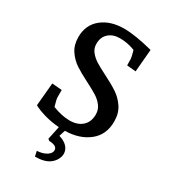

<svg xmlns="http://www.w3.org/2000/svg" viewBox="-229 -833 1060 1194"><g transform="rotate(30 301.5 -236.5)"><path d="M305 152Q305 120 247 118L236 109L256 14Q200 10 150 -4.5Q100 -19 70 -36L85 -201L156 -195V-142Q156 -129 170 -81Q238 -55 292 -55Q349 -55 382.5 -85Q416 -115 416 -169Q416 -203 396.5 -229Q377 -255 348.5 -273Q320 -291 269 -317Q209 -347 171.5 -372Q134 -397 107.5 -436.5Q81 -476 81 -532Q81 -620 143 -670Q205 -720 303 -720Q382 -720 510 -687L496 -525L432 -531L431 -579Q431 -589 418 -634Q366 -655 309 -655Q261 -655 230 -628Q199 -601 199 -552Q199 -520 218 -496Q237 -472 264.5 -454.5Q292 -437 342 -412Q404 -381 443 -355Q482 -329 509.5 -288Q537 -247 537 -188Q537 -93 470.5 -40Q404 13 300 15L286 59Q326 71 346 93Q366 115 366 143Q366 163 354.5 184Q343 205 323 220Q287 247 219 247L211 210Q251 208 278 191.5Q305 175 305 152Z"/></g></svg>

Font: Andada Pro SemiBold
Style: Regular
Weight: 600
Designer: Carolina Giovagnoli
Foundry: Huerta Tipografica
Version: Version 3.005